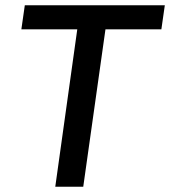

<svg xmlns="http://www.w3.org/2000/svg" viewBox="-20 -706 643 726"><path d="M189 0 272.2 -595.2H60.8L73.8 -686H603.2L590.2 -595.2H378.8L294.8 0Z"/></svg>

Font: Chivo Medium
Style: Italic
Weight: 500
Italic angle: -8.05°
Designer: Hector Gatti
Foundry: Omnibus-Type
Version: Version 2.002